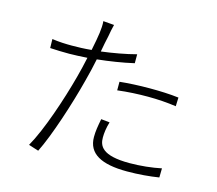

<svg xmlns="http://www.w3.org/2000/svg" viewBox="-108 -883 1171 1038"><g transform="rotate(15 478.0 -364.0)"><path d="M516 -405.9C573.9 -413 631 -415.8 686.1 -415.8C741.1 -415.8 795.1 -411.9 844.1 -404.8L845.9 -453.8C796.9 -459.9 739 -462 683.9 -462C622.9 -462 562.9 -458.8 516 -453.8ZM570 -622.2C509.9 -606.2 441.1 -594.1 376.1 -585.9C382.1 -619 388.1 -650.2 394.2 -676.1C397 -693.2 403.1 -724.8 408 -742.9L346.9 -747.9C349.1 -728.7 346.9 -702.1 344.1 -681.1C341.3 -660.2 334.9 -622.9 326 -581C285.9 -577.1 248.9 -576 215.9 -576C183.9 -576 146.7 -577.1 105.8 -583.1L106.9 -533C142 -530.9 175.1 -529.8 214.1 -529.8C245 -529.8 279.1 -532 315 -534.1C306.8 -495 296.9 -454.2 288 -421.2C252.1 -286.2 189.3 -98 132.1 2.1L187.9 19.9C236.9 -77.1 300.8 -273.8 335.9 -410.9C346.9 -452.8 358 -497.2 366.1 -539.1C433.9 -546.2 505 -557.2 570 -572.1ZM473 -233C464.8 -191.1 459.9 -161.9 459.9 -130C459.9 -36.9 535.9 3.9 680 3.9C745 3.9 807.9 -1.8 858 -9.9L859 -61.1C807.2 -50.1 742.2 -43 681.1 -43C527 -43 507.1 -93 507.1 -139.9C507.1 -164.8 511 -195 521 -228Z"/></g></svg>

Font: Karasuma Gothic
Style: Light
Weight: 300
Designer: Rasmus Andersson / Ryoko Nishizuka
Foundry: rsms
Version: Version 1.00